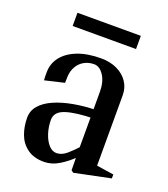

<svg xmlns="http://www.w3.org/2000/svg" viewBox="-129 -765 763 874"><g transform="rotate(20 253.0 -328.5)"><path d="M184 16Q134 16 102.5 -7.5Q71 -31 57.5 -68Q44 -105 44 -147Q44 -181 66 -206.5Q88 -232 127.5 -249.5Q167 -267 219 -276.5Q271 -286 329 -287L315 -273V-371Q315 -419 295 -449.5Q275 -480 248 -480Q221 -480 200 -468Q179 -456 167 -435.5Q155 -415 153 -389Q153 -379 152.5 -371Q152 -363 152 -355L58 -333Q57 -341 57 -351Q57 -361 57 -371Q57 -414 82.5 -446.5Q108 -479 155.5 -497.5Q203 -516 269 -516Q313 -516 346.5 -500Q380 -484 399 -456Q418 -428 418 -391V-36L403 -53L501 -38V-19L327 17L316 9L315 -66L324 -59Q292 -27 256.5 -5.5Q221 16 184 16ZM224 -41Q249 -41 273 -61.5Q297 -82 324 -112L315 -88V-263L333 -247Q243 -245 196 -229.5Q149 -214 149 -175Q149 -141 159 -110Q169 -79 186 -60Q203 -41 224 -41ZM96 -610V-674H403V-610Z"/></g></svg>

Font: Wittgenstein Medium
Style: Regular
Weight: 500
Designer: Jörg Drees
Foundry: Jörg Drees
Version: Version 1.500